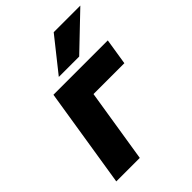

<svg xmlns="http://www.w3.org/2000/svg" viewBox="-215 -853 959 959"><g transform="rotate(-45 264.0 -374.0)"><path d="M34 0H200L262 -389H480L502 -528H118ZM200 -572H344L528 -748H340Z"/></g></svg>

Font: Asimov Pro
Style: UltObl
Weight: 900
Designer: Google
Version: Version 2.000980; 2014